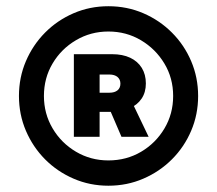

<svg xmlns="http://www.w3.org/2000/svg" viewBox="-20 -757 687 608"><path d="M323.2 -168.9Q264.6 -168.9 213.1 -191.2Q161.6 -213.4 122.8 -252.4Q84 -291.5 62 -343Q40 -394.5 40 -453.1Q40 -511.7 62 -563.2Q84 -614.7 122.8 -653.8Q161.6 -692.9 213.1 -715.1Q264.6 -737.3 323.2 -737.3Q382.3 -737.3 433.8 -715.1Q485.4 -692.9 524.4 -653.8Q563.5 -614.7 585.4 -563.2Q607.4 -511.7 607.4 -453.1Q607.4 -394.5 585.4 -343Q563.5 -291.5 524.4 -252.4Q485.4 -213.4 433.8 -191.2Q382.3 -168.9 323.2 -168.9ZM323.2 -249Q380.4 -249 426.8 -276.4Q473.1 -303.7 500.7 -350.1Q528.3 -396.5 528.3 -453.1Q528.3 -509.8 500.5 -555.9Q472.7 -602.1 426.3 -629.6Q379.9 -657.2 323.2 -657.2Q267.1 -657.2 220.5 -629.6Q173.8 -602.1 146.5 -555.9Q119.1 -509.8 119.1 -453.1Q119.1 -397 146.5 -350.6Q173.8 -304.2 220.5 -276.6Q267.1 -249 323.2 -249ZM364.7 -323.7 313.5 -442.9H393.6L450.7 -323.7ZM213.9 -323.7V-585.4H335Q368.2 -585.4 392.1 -574.2Q416 -563 429 -542Q441.9 -521 441.9 -492.7Q441.9 -464.8 428.5 -444.8Q415 -424.8 390.4 -413.8Q365.7 -402.8 331.1 -402.8H263.2V-463.4H326.7Q342.8 -463.4 352.1 -470.9Q361.3 -478.5 361.3 -492.2Q361.3 -505.4 352.1 -513.2Q342.8 -521 326.7 -521H295.4V-323.7Z"/></svg>

Font: Inter 28pt Black
Style: Regular
Weight: 900
Designer: Rasmus Andersson
Foundry: rsms
Version: Version 4.001;git-66647c0bb